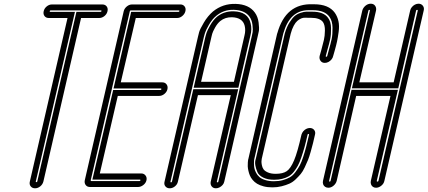

<svg xmlns="http://www.w3.org/2000/svg" viewBox="-20 -816 2305 1035"><path d="M141 162 344 -719H243Q228 -719 220 -729.5Q212 -740 215.5 -755.5Q219 -771 232 -781.5Q245 -792 260 -792H531Q547 -792 555 -781.5Q563 -771 559.5 -755.5Q556 -740 543 -729.5Q530 -719 515 -719H417L214 162Q210 178 197 188.5Q184 199 169 199Q154 199 145.5 188.5Q137 178 141 162ZM253 -760Q249 -760 248 -756Q247 -752 251 -752H384L173 162Q172 166 176 166Q180 166 181 162L392 -752H522Q526 -752 527 -756Q528 -760 524 -760Z M724 192H465Q450 192 442 181.5Q434 171 437 156L647 -756Q651 -771 664 -781.5Q677 -792 692 -792H952Q967 -792 975 -781.5Q983 -771 979.5 -756Q976 -741 963 -730Q950 -719 935 -719H712L631 -372H855Q870 -372 878 -361Q886 -350 882.5 -335Q879 -320 866 -309.5Q853 -299 838 -299H615L518 119H741Q756 119 764.5 130Q773 141 769.5 156Q766 171 752.5 181.5Q739 192 724 192ZM685 -760Q681 -760 680 -756L469 156Q468 160 472 160H732Q736 160 737 156Q738 152 734 152H478L590 -331H845Q849 -331 850 -335Q851 -339 847 -339H592L687 -752H942Q946 -752 947 -756Q948 -760 944 -760Z M1239 -755Q1317 -753 1331 -690Q1339 -659 1330 -625L1265 -343H1024L1087 -617Q1089 -625 1093 -638Q1097 -651 1113 -679.5Q1129 -708 1150 -726Q1188 -756 1239 -755ZM1298 -625Q1305 -652 1299 -677Q1288 -721 1231 -723Q1194 -724 1168 -703Q1152 -690 1139.5 -667.5Q1127 -645 1124 -634Q1121 -623 1120 -618L1064 -375H1241ZM1370 -624 1304 -338 1189 163Q1187 173 1180 181Q1173 189 1163.5 194Q1154 199 1144 199Q1129 199 1121 188.5Q1113 178 1116 163L1224 -303H1047L939 163Q936 178 923 188.5Q910 199 895 199Q880 199 871.5 188.5Q863 178 867 163L1047 -617Q1049 -627 1053.5 -643Q1058 -659 1079 -694.5Q1100 -730 1128 -754Q1181 -797 1250 -795Q1322 -793 1354 -748Q1370 -726 1374 -695Q1378 -664 1375.5 -649Q1373 -634 1370 -624ZM1157 163 1338 -624Q1340 -632 1342 -643.5Q1344 -655 1341 -681.5Q1338 -708 1325 -726Q1300 -761 1241 -763Q1187 -765 1146 -731Q1123 -712 1106 -682Q1089 -652 1085 -638.5Q1081 -625 1079 -617L899 163Q898 167 902 167Q906 167 907 163L1022 -335H1264L1149 163Q1148 167 1152 167Q1156 167 1157 163Z M1449 194Q1422 194 1401 188.5Q1380 183 1366 174.5Q1352 166 1342 154Q1332 142 1327 130Q1322 118 1319 104.5Q1316 91 1315.5 80.5Q1315 70 1316 59.5Q1317 49 1317.5 45.5Q1318 42 1319 40L1474 -635Q1475 -636 1475 -637Q1520 -799 1666 -793Q1671 -793 1673 -793Q1752 -793 1785 -747Q1799 -727 1804.5 -701.5Q1810 -676 1805.5 -644Q1801 -612 1797 -593Q1793 -574 1784 -542Q1778 -521 1776 -514Q1774 -504 1767 -495.5Q1760 -487 1750.5 -482Q1741 -477 1731 -477Q1716 -477 1708 -488Q1700 -499 1703 -514Q1706 -523 1712 -546Q1721 -580 1726 -600.5Q1731 -621 1731.5 -651Q1732 -681 1721 -697Q1704 -720 1657 -720Q1653 -720 1646 -720Q1635 -720 1624.5 -720.5Q1614 -721 1603.5 -716.5Q1593 -712 1583 -703.5Q1573 -695 1563.5 -677.5Q1554 -660 1547 -634L1391 40Q1390 46 1389.5 53.5Q1389 61 1391.5 74Q1394 87 1400.5 96.5Q1407 106 1424 113.5Q1441 121 1466 121Q1505 121 1526 106.5Q1547 92 1565.5 48Q1584 4 1605 -90Q1608 -100 1614.5 -108Q1621 -116 1630.5 -121Q1640 -126 1650 -126Q1665 -126 1673.5 -115.5Q1682 -105 1678 -90Q1671 -59 1667 -43Q1663 -27 1655 1.5Q1647 30 1640.5 46Q1634 62 1623 85.5Q1612 109 1601 122Q1590 135 1574 150.5Q1558 166 1540 174Q1522 182 1498.5 188Q1475 194 1449 194ZM1643 -761Q1542 -761 1507 -635L1351 40Q1350 43 1349.5 48Q1349 53 1349 65.5Q1349 78 1351 89.5Q1353 101 1360 114.5Q1367 128 1378 138Q1389 148 1409.5 154.5Q1430 161 1456.5 161Q1483 161 1504.5 155Q1526 149 1542 140Q1558 131 1572 112.5Q1586 94 1595.5 76.5Q1605 59 1614.5 29.5Q1624 0 1630.5 -25Q1637 -50 1646 -90Q1647 -94 1643 -94Q1639 -94 1638 -90Q1629 -50 1621.5 -23Q1614 4 1604.5 32Q1595 60 1585.5 77.5Q1576 95 1563.5 110.5Q1551 126 1536 134.5Q1521 143 1501.5 148Q1482 153 1458 153Q1423 153 1399.5 141.5Q1376 130 1368 112.5Q1360 95 1356.5 75.5Q1353 56 1359 40L1515 -635Q1525 -670 1540 -694Q1555 -718 1568.5 -729.5Q1582 -741 1601 -747Q1620 -753 1630 -753Q1640 -753 1655 -753Q1661 -753 1664 -753Q1725 -753 1749 -719Q1764 -699 1764.5 -664Q1765 -629 1760 -605.5Q1755 -582 1744 -544Q1738 -523 1736 -514Q1735 -510 1739 -510Q1743 -510 1744 -514Q1746 -522 1752 -544Q1763 -583 1768 -606.5Q1773 -630 1772.5 -666.5Q1772 -703 1756 -725Q1731 -761 1666 -761Q1663 -761 1658 -761Q1648 -761 1643 -761Z M2007 196Q1997 196 1990 191Q1983 186 1980 177.5Q1977 169 1979 159L2085 -299H1900L1795 159Q1791 174 1778 185Q1765 196 1750 196Q1740 196 1732.5 191Q1725 186 1722 177.5Q1719 169 1721 159L1933 -759Q1937 -774 1950 -785Q1963 -796 1978.5 -796Q1994 -796 2002 -785Q2010 -774 2007 -759L1917 -372H2102L2191 -759Q2193 -769 2200 -777.5Q2207 -786 2216.5 -791Q2226 -796 2236 -796Q2251 -796 2259.5 -785Q2268 -774 2264 -759L2052 159Q2049 174 2035.5 185Q2022 196 2007 196ZM1875 -332H2125L2011 159Q2010 163 2014.5 163Q2019 163 2020 159L2232 -759Q2233 -763 2228.5 -763Q2224 -763 2223 -759L2127 -340H1877L1974 -759Q1975 -763 1971 -763Q1967 -763 1966 -759L1754 159Q1753 163 1757 163Q1761 163 1762 159Z"/></svg>

Font: Soda Fountain
Style: InlineOblique
Weight: 400
Version: Version 1.0